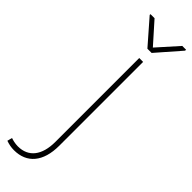

<svg xmlns="http://www.w3.org/2000/svg" viewBox="-390 -714 926 926"><g transform="rotate(45 72.5 -251.0)"><path d="M90.8 43.5C90.8 135.3 50.3 187 -22 187C-40 187 -60.1 182.1 -70.3 178.2L-76.7 203.6C-57.6 210 -42 213.4 -22 213.4C65.4 213.4 117.2 153.3 117.2 43.5V-528.3H90.8ZM-20.5 -716.3V-710.9L86.9 -587.9H115.7L222.2 -710V-716.3H196.3L101.6 -610.4L7.3 -716.3Z"/></g></svg>

Font: Vazirmatn Thin
Style: Regular
Weight: 100
Designer: Saber Rastikerdar
Foundry: Saber Rastikerdar
Version: Version 33.003